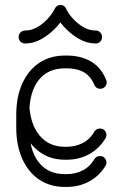

<svg xmlns="http://www.w3.org/2000/svg" viewBox="-20 -732 475 756"><path d="M397.6 -418.6Q400.1 -414.6 400.1 -407.9Q400.1 -397.1 392.8 -389.8Q385.4 -382.4 374.6 -382.4Q358.1 -382.4 351.6 -397.8Q337.1 -432.4 310.1 -447.6Q283.1 -462.9 243.1 -462.9H234.8Q168.5 -462.9 131.8 -416Q95 -369.1 95 -280.2V-229.2Q95 -141.4 131.8 -93.9Q168.5 -46.4 234.8 -46.4H243.1Q276.5 -46.4 305.4 -60.9Q334.2 -75.4 352.5 -106.9Q360.4 -117.6 373.6 -117.6Q385 -117.6 392.1 -109.9Q399.1 -102.2 399.1 -92.1Q399.1 -83.9 394.8 -78Q370.1 -38.5 330.6 -17.2Q291 4 243.1 4H234.8Q177.1 4 134.2 -24.9Q91.4 -53.9 67.7 -106.5Q44 -159.1 44 -229.2V-280.2Q44 -350.8 67.7 -403.1Q91.4 -455.4 134.2 -484.3Q177.1 -513.2 234.8 -513.2H243.1Q299 -513.2 338.5 -489.8Q378 -466.2 397.6 -418.6ZM95 -322.9Q98.6 -243.2 135.6 -198.7Q172.5 -154.1 234.8 -154.1H243.1Q276.5 -154.1 305.4 -168.6Q334.2 -183.1 352.5 -215.2Q360.4 -226 373.6 -226Q385 -226 392.1 -218.3Q399.1 -210.6 399.1 -200.5Q399.1 -192.2 394.8 -186.4Q369.8 -145.9 330.2 -124.5Q290.6 -103.1 243.1 -103.1H234.8Q166.9 -103.1 119.6 -147.2Q72.2 -191.4 56.5 -263ZM195.6 -697.5Q198.9 -704 204.1 -708.2Q209.4 -712.5 218.2 -712.5Q226.1 -712.5 231.9 -708.2Q237.6 -704 240.5 -697.5Q248.1 -680.1 265.9 -660Q283.8 -639.9 307.3 -625.8Q330.9 -611.8 356.9 -611.8Q367.6 -611.8 374.7 -604.4Q381.8 -597 381.8 -586.2Q381.8 -575.5 374.7 -568.1Q367.6 -560.8 356.9 -560.8Q324.2 -560.8 294.2 -577.2Q264.2 -593.8 241.4 -616.8Q218.6 -639.8 207.5 -659.8H228.6Q216.9 -639.8 193.9 -616.8Q170.9 -593.8 141.2 -577.2Q111.5 -560.8 78.9 -560.8Q68.1 -560.8 60.8 -568.1Q53.4 -575.5 53.4 -586.2Q53.4 -597 60.8 -604.4Q68.1 -611.8 78.9 -611.8Q104.2 -611.8 128 -625.8Q151.8 -639.9 169.6 -660Q187.4 -680.1 195.6 -697.5Z"/></svg>

Font: Libertine-Super Thin
Style: Regular
Weight: 100
Designer: Bastien Sozeau
Foundry: NBR — Bastien Sozeau
Version: Version 2.003;gftools[0.9.33]